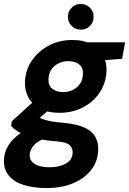

<svg xmlns="http://www.w3.org/2000/svg" viewBox="-50 -718 652 970"><path d="M185 232Q117 232 68 216Q19 200 -6.5 168Q-32 136 -30 89Q-28 47 -4.5 12Q19 -23 61 -50Q103 -77 160 -97L199 -27Q147 -11 124 13Q101 37 100 64Q99 85 111.5 99Q124 113 147.5 120Q171 127 201 127Q249 127 282.5 108.5Q316 90 317 54Q318 31 302 15.5Q286 0 235 -4Q189 -7 151.5 -14.5Q114 -22 85.5 -32.5Q57 -43 37 -56Q17 -69 6 -83L10 -106L136 -220L229 -189L79 -63L132 -134Q142 -127 153.5 -121.5Q165 -116 180.5 -111.5Q196 -107 218.5 -103.5Q241 -100 275 -97Q337 -91 375.5 -74Q414 -57 431 -27.5Q448 2 446 42Q444 97 411 140Q378 183 320 207.5Q262 232 185 232ZM250 -148Q192 -148 152.5 -169Q113 -190 93.5 -226Q74 -262 76 -307Q79 -365 111 -412Q143 -459 196 -487.5Q249 -516 315 -516Q373 -516 412.5 -494.5Q452 -473 471 -437.5Q490 -402 488 -356Q485 -298 453.5 -250.5Q422 -203 369 -175.5Q316 -148 250 -148ZM269 -253Q311 -253 339 -277.5Q367 -302 369 -343Q371 -375 350.5 -392Q330 -409 296 -409Q254 -409 225.5 -384.5Q197 -360 195 -319Q193 -287 213.5 -270Q234 -253 269 -253ZM380 -406 374 -504H582L567 -421ZM358 -568Q331 -568 312 -587Q293 -606 293 -633Q293 -660 312 -679Q331 -698 358 -698Q386 -698 404.5 -679Q423 -660 423 -633Q423 -606 404.5 -587Q386 -568 358 -568Z"/></svg>

Font: DM Sans ExtraBold
Style: Italic
Weight: 800
Italic angle: -10°
Designer: Colophon Foundry, Jonny Pinhorn
Foundry: Colophon Foundry
Version: Version 4.004;gftools[0.9.30]